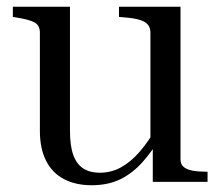

<svg xmlns="http://www.w3.org/2000/svg" viewBox="-20 -538 652 568"><path d="M187 -518V-151Q187 -106 197 -79Q207 -52 226.5 -39.5Q246 -27 275 -27Q309 -27 338 -43Q367 -59 393.5 -89.5Q420 -120 444 -163L460 -139Q432 -93 402.5 -59.5Q373 -26 336.5 -8Q300 10 251 10Q204 10 169.5 -8Q135 -26 116.5 -62Q98 -98 98 -151V-441Q98 -463 82.5 -471.5Q67 -480 30 -486L18 -488V-518ZM514 -518V-66Q514 -52 523.5 -44Q533 -36 550.5 -33Q568 -30 591 -30H594V0H432V-101L425 -113V-441Q425 -463 408 -473Q391 -483 354 -486L332 -488V-518Z"/></svg>

Font: Roboto Serif 144pt
Style: Regular
Weight: 400
Version: Version 1.008